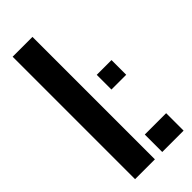

<svg xmlns="http://www.w3.org/2000/svg" viewBox="-256 -843 887 887"><g transform="rotate(-45 187.0 -400.0)"><path d="M43 0V-800H172.5V0ZM220.5 0V-114H360V0ZM258.5 -370V-466H355V-370Z"/></g></svg>

Font: Big Shoulders Stencil Display Thin ExtraBold
Style: Regular
Weight: 800
Version: Version 2.001